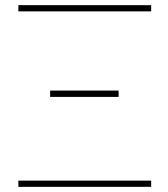

<svg xmlns="http://www.w3.org/2000/svg" viewBox="-20 -723 652 743"><path d="M565 -703V-679H51V-703ZM565 -24V0H51V-24ZM174 -372.5H439V-348H174Z"/></svg>

Font: Lato ExtraLight
Style: Regular
Weight: 275
Designer: Lukasz Dziedzic with Adam Twardoch and Botio Nikoltchev
Foundry: tyPoland Lukasz Dziedzic
Version: Version 2.015; 2015-08-06; http://www.latofonts.com/